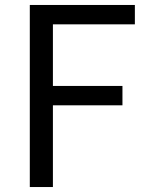

<svg xmlns="http://www.w3.org/2000/svg" viewBox="-20 -753 592 773"><path d="M100 0H193V-329H473V-407H193V-655H523V-733H100Z"/></svg>

Font: Source Han Sans CN Regular
Style: Regular
Weight: 400
Designer: Ryoko NISHIZUKA (kana & ideographs); Paul D. Hunt (Latin, Greek & Cyrillic); Wenlong ZHANG (bopomofo); Sandoll Communica
Foundry: Adobe Systems Incorporated
Version: Version 1.004;PS 1.004;hotconv 1.0.82;makeotf.lib2.5.63406